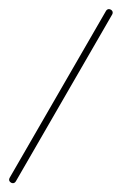

<svg xmlns="http://www.w3.org/2000/svg" viewBox="-201 -687 426 673"><g transform="rotate(30 12.5 -350.0)"><path d="M0 -13H25V-688H0ZM13 -25Q9 -25 6 -23.5Q3 -22 1.5 -19Q0 -16 0 -13Q0 -9 1.5 -6Q3 -3 6 -1.5Q9 0 13 0Q16 0 19 -1.5Q22 -3 23.5 -6Q25 -9 25 -13Q25 -16 23.5 -19Q22 -22 19 -23.5Q16 -25 13 -25ZM13 -700Q9 -700 6 -698.5Q3 -697 1.5 -694Q0 -691 0 -688Q0 -684 1.5 -681Q3 -678 6 -676.5Q9 -675 13 -675Q16 -675 19 -676.5Q22 -678 23.5 -681Q25 -684 25 -688Q25 -691 23.5 -694Q22 -697 19 -698.5Q16 -700 13 -700Z"/></g></svg>

Font: Wavefont Thin
Style: Regular
Weight: 100
Monospace: yes
Version: Version 3.005;gftools[0.9.33]